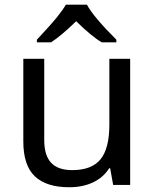

<svg xmlns="http://www.w3.org/2000/svg" viewBox="-20 -786 658 816"><path d="M168 -536.1V-190.9Q168 -126 197 -94.5Q226.1 -63 287.1 -63Q369.6 -63 407.2 -108.9Q444.8 -154.8 444.8 -256.8V-536.1H533.2V0H460.9L448.2 -70.8H443.8Q419.9 -32.2 376 -11.2Q332 9.8 273.9 9.8Q177.2 9.8 128.2 -36.6Q79.1 -83 79.1 -185.1V-536.1ZM136.7 -617.2Q197.8 -682.6 222.9 -713.9Q248 -745.1 259.8 -766.1H349.6Q375 -716.8 474.6 -617.2V-606H412.6Q368.7 -631.8 303.7 -695.8Q239.7 -633.3 196.8 -606H136.7Z"/></svg>

Font: Noto Sans Historic
Style: Regular
Weight: 400
Designer: Monotype Design Team
Foundry: Monotype Imaging Inc.
Version: Version 0.71 uh